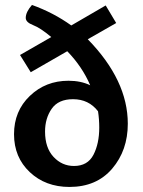

<svg xmlns="http://www.w3.org/2000/svg" viewBox="-20 -741 571 768"><path d="M257.8 6.8Q162.1 6.8 99.1 -52.5Q36.1 -111.8 36.1 -204.1Q36.1 -296.9 99.4 -357.4Q162.6 -418 253.9 -418Q303.7 -418 340.8 -399.9Q309.1 -474.1 249 -536.1L103 -452.1L60.1 -521L185.1 -592.8Q141.6 -629.4 112.3 -640.6Q83 -651.9 83 -669.4Q83 -692.9 107.9 -721.2Q193.8 -690.4 265.1 -639.2L402.8 -719.2L444.8 -648.9L331.1 -584Q491.2 -419.9 491.2 -246.1Q491.2 -139.6 428.7 -66.4Q366.2 6.8 257.8 6.8ZM275.9 -77.1Q330.6 -77.1 353.8 -121.8Q377 -166.5 377 -231Q377 -264.2 372.1 -295.9Q335 -344.2 272 -344.2Q213.4 -344.2 186.8 -305.9Q160.2 -267.6 160.2 -214.8Q160.2 -149.9 194.1 -113.5Q228 -77.1 275.9 -77.1Z"/></svg>

Font: ALMAS
Style: Bold
Weight: 700
Designer: ALMAS Font/ by Husham Jawad Kadhim, derived from the Bainsely font by/ Paul James MIller
Foundry: High-Logic / Made with FontCreator
Version: Version 1.411;September 19, 2021;FontCreator 14.0.0.2814 32-